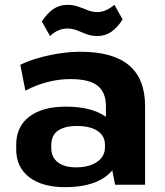

<svg xmlns="http://www.w3.org/2000/svg" viewBox="-20 -764 683 794"><path d="M418 -194V-325Q418 -383 383 -410Q348 -437 271 -437Q223 -437 175.5 -424.5Q128 -412 85 -389L64 -496Q96 -512 138 -524Q180 -536 225.5 -543Q271 -550 312 -550Q447 -550 513.5 -494Q580 -438 580 -325V0H456ZM249 10Q154 10 100.5 -31.5Q47 -73 47 -146V-166Q47 -240 101 -281.5Q155 -323 253 -323Q356 -323 415 -283Q474 -243 474 -169V-148Q474 -74 414.5 -32Q355 10 249 10ZM294 -72Q349 -72 381.5 -94.5Q414 -117 414 -155V-166Q414 -202 383.5 -222.5Q353 -243 298 -243Q247 -243 219.5 -223.5Q192 -204 192 -163V-153Q192 -114 219 -93Q246 -72 294 -72ZM153 -675Q175 -709 200.5 -726.5Q226 -744 258 -744Q282 -744 302.5 -737Q323 -730 342.5 -722Q362 -714 382 -714Q400 -714 417.5 -721.5Q435 -729 453 -744L487 -684Q466 -650 440.5 -632.5Q415 -615 382 -615Q358 -615 337.5 -623Q317 -631 298 -638.5Q279 -646 258 -646Q239 -646 221.5 -638.5Q204 -631 187 -615Z"/></svg>

Font: Pathway Extreme 8pt Thin 12pt
Style: Bold
Weight: 700
Version: Version 1.001;gftools[0.9.26]